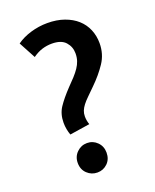

<svg xmlns="http://www.w3.org/2000/svg" viewBox="-136 -794 712 883"><g transform="rotate(-20 219.5 -352.5)"><path d="M204 -715Q250 -715 286.5 -702Q323 -689 348 -666.5Q373 -644 386 -613Q399 -582 399 -546Q399 -493 371 -451Q343 -409 302 -369Q281 -348 265.5 -333Q250 -318 240 -305Q230 -292 225 -279.5Q220 -267 220 -252Q220 -232 227 -212L129 -197Q124 -210 121 -226Q118 -242 118 -258Q118 -301 139 -332.5Q160 -364 198 -404Q217 -423 232 -439.5Q247 -456 257.5 -471.5Q268 -487 273.5 -503.5Q279 -520 279 -540Q279 -572 258 -595.5Q237 -619 191 -619Q167 -619 144 -612Q121 -605 97 -588L53 -670Q82 -691 122 -703Q162 -715 204 -715ZM116 -62Q116 -93 137 -113.5Q158 -134 187 -134Q216 -134 236.5 -113.5Q257 -93 257 -62Q257 -30 236.5 -10Q216 10 187 10Q158 10 137 -10Q116 -30 116 -62Z"/></g></svg>

Font: Mukta Vaani SemiBold
Style: Regular
Weight: 600
Designer: Noopur Datye, Girish Dalvi, Yashodeep Gholap, Pallavi Karambelkar
Foundry: Ek Type
Version: Version 2.538;PS 1.000;hotconv 16.6.51;makeotf.lib2.5.65220;